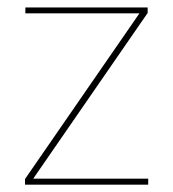

<svg xmlns="http://www.w3.org/2000/svg" viewBox="-20 -506 475 526"><path d="M386 -16.5V0H48.5V-15.5L362 -469.5H49.5V-485.5H384.5V-470.5L71 -16.5Z"/></svg>

Font: Anek Gurmukhi Thin
Style: Regular
Weight: 250
Designer: Sarang Kulkarni (Gurmukhi), Yesha Goshar (Latin)
Foundry: Ek Type
Version: Version 1.003